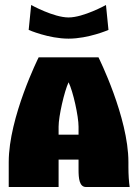

<svg xmlns="http://www.w3.org/2000/svg" viewBox="-20 -750 550 770"><path d="M255 -680C195 -680 105 -730 105 -730L95 -630C95 -630 175 -595 255 -595C335 -595 415 -630 415 -630L405 -730C405 -730 315 -680 255 -680ZM135 -520C135 -520 15 -280 15 -100V0H215V-110H295V-70C295 -35 298 0 325 0H500C497 -20 495 -49 495 -80V-100C495 -280 375 -520 375 -520ZM215 -210V-242C215 -284 238 -384 255 -420C273 -384 295 -284 295 -242V-210Z"/></svg>

Font: MikodacsPCS
Style: Regular
Weight: 900
Designer: gluk (gluksza@wp.pl)
Foundry: gluk (gluksza@wp.pl)
Version: Version 0.27